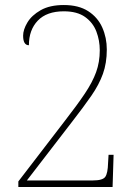

<svg xmlns="http://www.w3.org/2000/svg" viewBox="-20 -744 550 764"><path d="M53 0V-22L238 -263Q287 -326 317.5 -371.5Q348 -417 362.5 -457Q377 -497 377 -544Q377 -583 363.5 -618.5Q350 -654 318.5 -676.5Q287 -699 234 -699Q166 -699 130.5 -662Q95 -625 95 -564Q72 -564 72 -602Q72 -626 89 -654.5Q106 -683 142 -703.5Q178 -724 234 -724Q293 -724 331 -699.5Q369 -675 387 -634.5Q405 -594 405 -547Q405 -493 389.5 -450Q374 -407 343.5 -363Q313 -319 268 -261L87 -26H350Q389 -26 399 -40.5Q409 -55 410 -95L412 -128H432L428 0Z"/></svg>

Font: Noto Serif Georgian SemiCondensed Thin
Style: Regular
Weight: 100
Width: 4
Designer: Monotype Design Team, Akaki Razmadze
Foundry: Google LLC
Version: Version 2.003; ttfautohint (v1.8.4.7-5d5b)